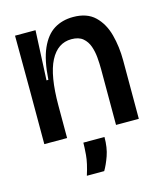

<svg xmlns="http://www.w3.org/2000/svg" viewBox="-109 -614 752 887"><g transform="rotate(-15 267.0 -170.5)"><path d="M44 0V-259L43 -519H141L130 -282H139Q145 -375 169.5 -430Q194 -485 233 -509Q272 -533 324 -533Q390 -533 427.5 -497Q465 -461 480.5 -403Q496 -345 496 -279V0H387V-266Q387 -293 384.5 -322.5Q382 -352 373 -377.5Q364 -403 344.5 -419.5Q325 -436 290 -436Q224 -436 188.5 -367.5Q153 -299 153 -155V0ZM196 192Q214 136 217 98Q220 60 220 40H321Q321 91 307.5 129Q294 167 279 192Z"/></g></svg>

Font: Bricolage Grotesque 48pt Medium
Style: Regular
Weight: 500
Designer: Mathieu Triay
Foundry: Atelier Triay
Version: Version 1.000; ttfautohint (v1.8.4.7-5d5b);gftools[0.9.32]